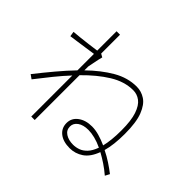

<svg xmlns="http://www.w3.org/2000/svg" viewBox="-187 -1067 1375 1375"><g transform="rotate(45 500.0 -380.0)"><path d="M967 -55 949 -21Q914 -51 878 -75Q842 -99 807 -118Q780 -45 733.5 -13.5Q687 18 631 18Q565 18 526.5 -12.5Q488 -43 488 -94Q488 -144 529.5 -175Q571 -206 635 -206Q670 -206 708.5 -195Q747 -184 787 -166Q795 -198 799.5 -240Q804 -282 804 -334Q804 -434 784.5 -491.5Q765 -549 732.5 -573.5Q700 -598 660 -598Q572 -598 485.5 -544.5Q399 -491 312 -402V52H277V-364Q231 -315 184.5 -257.5Q138 -200 90 -138L59 -160Q115 -231 169.5 -296Q224 -361 277 -416V-583Q243 -578 202.5 -572Q162 -566 126 -561Q90 -556 68 -553L62 -591Q89 -593 125.5 -597Q162 -601 202 -606Q242 -611 277 -616V-812H312V-621L337 -607Q335 -601 330 -579.5Q325 -558 320.5 -533Q316 -508 312 -490V-451Q398 -535 483.5 -584.5Q569 -634 660 -634Q707 -634 747.5 -607.5Q788 -581 813.5 -516Q839 -451 839 -334Q839 -224 818 -150Q859 -130 897 -105Q935 -80 967 -55ZM777 -133Q737 -152 700.5 -161Q664 -170 635 -170Q583 -170 553 -148.5Q523 -127 523 -94Q523 -57 554 -37Q585 -17 631 -17Q658 -17 685 -26.5Q712 -36 736 -61Q760 -86 777 -133Z"/></g></svg>

Font: Zen Kaku Gothic Antique Light
Style: Regular
Weight: 300
Designer: Yoshimichi Ohira
Foundry: Positype
Version: Version 1.001